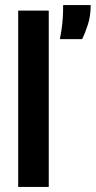

<svg xmlns="http://www.w3.org/2000/svg" viewBox="-20 -740 379 760"><path d="M52 0V-698H173V0ZM217 -585Q224 -620 226.5 -646Q229 -672 229.5 -690Q230 -708 230 -720H339Q339 -677 328 -643Q317 -609 305 -585Z"/></svg>

Font: Bricolage Grotesque Condensed SemiBold
Style: Regular
Weight: 600
Width: 3
Designer: Mathieu Triay
Foundry: Atelier Triay
Version: Version 1.000;gftools[0.9.30]